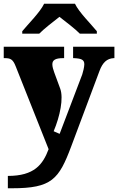

<svg xmlns="http://www.w3.org/2000/svg" viewBox="-23 -786 632 1027"><path d="M96 -606H187C208 -628 265 -673 295 -696C325 -673 383 -628 404 -606H495V-619C464 -657 399 -721 378 -766H213C192 -721 127 -657 96 -619ZM19 221H42C254 221 292 173 358 -3L509 -406C526 -452 549 -473 585 -475H589V-536H368V-475H373C412 -473 428 -467 428 -442C428 -429 421 -399 417 -388L296 -70L264 -84C298 -164 318 -261 299 -312L267 -399C262 -413 257 -429 257 -442C257 -464 272 -475 315 -475H320V-536H-3V-475H2C32 -475 46 -470 61 -431L237 12C206 94 161 155 19 155Z"/></svg>

Font: UArctic Serif Black
Style: Regular
Weight: 900
Designer: Customization by Puisto advertising & original work Monotype Design Team
Foundry: Monotype Imaging Inc.
Version: Version 2.004